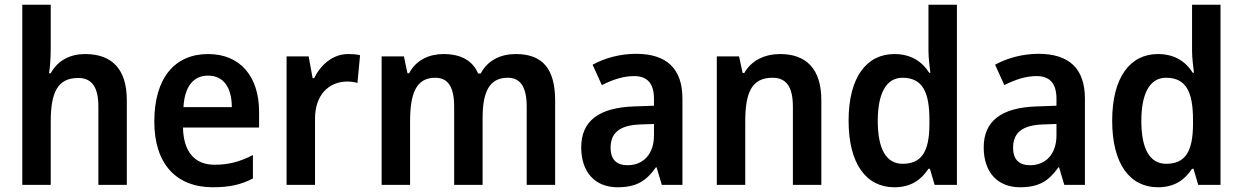

<svg xmlns="http://www.w3.org/2000/svg" viewBox="-20 -780 5243 810"><path d="M194 -577V-760H74V0H194V-266C194 -389 222 -451 310 -451C368 -451 395 -412 395 -330V0H515V-357C515 -490 451 -552 339 -552C277 -552 224 -526 194 -471H187C191 -495 194 -538 194 -577Z M858 -552C718 -552 631 -452 631 -267C631 -89 723 10 878 10C948 10 997 -1 1047 -27V-126C993 -98 946 -85 885 -85C801 -85 754 -140 752 -242H1073V-308C1073 -458 993 -552 858 -552ZM858 -461C926 -461 958 -406 958 -328H754C759 -418 798 -461 858 -461Z M1449 -552C1383 -552 1333 -506 1305 -450H1299L1282 -542H1189V0H1309V-280C1309 -381 1369 -436 1445 -436C1457 -436 1477 -434 1488 -430L1499 -547C1484 -551 1464 -552 1449 -552Z M2156 -552C2094 -552 2038 -527 2008 -470H1997C1974 -524 1925 -552 1851 -552C1792 -552 1736 -528 1706 -471H1699L1684 -542H1590V0H1710V-266C1710 -385 1735 -452 1816 -452C1871 -452 1896 -412 1896 -330V0H2016V-283C2016 -393 2045 -452 2122 -452C2177 -452 2202 -411 2202 -330V0H2322V-356C2322 -492 2267 -552 2156 -552Z M2663 -553C2596 -553 2531 -535 2480 -507L2519 -421C2565 -444 2609 -459 2655 -459C2710 -459 2739 -429 2739 -363V-334L2655 -331C2507 -326 2432 -270 2432 -158C2432 -53 2491 10 2585 10C2665 10 2706 -16 2747 -74H2750L2772 0H2859V-364C2859 -491 2792 -553 2663 -553ZM2682 -255 2739 -257V-209C2739 -128 2692 -83 2628 -83C2584 -83 2556 -104 2556 -157C2556 -216 2590 -252 2682 -255Z M3271 -552C3209 -552 3151 -527 3120 -472H3113L3098 -542H3004V0H3124V-267C3124 -391 3152 -452 3239 -452C3299 -452 3325 -411 3325 -330V0H3445V-357C3445 -491 3380 -552 3271 -552Z M3753 10C3823 10 3866 -21 3897 -68H3903L3923 0H4017V-760H3897V-566C3897 -535 3902 -498 3905 -473H3900C3870 -521 3822 -552 3753 -552C3636 -552 3560 -454 3560 -271C3560 -88 3635 10 3753 10ZM3788 -89C3719 -89 3683 -151 3683 -270C3683 -386 3719 -452 3787 -452C3872 -452 3901 -392 3901 -274V-253C3900 -142 3869 -89 3788 -89Z M4361 -553C4294 -553 4229 -535 4178 -507L4217 -421C4263 -444 4307 -459 4353 -459C4408 -459 4437 -429 4437 -363V-334L4353 -331C4205 -326 4130 -270 4130 -158C4130 -53 4189 10 4283 10C4363 10 4404 -16 4445 -74H4448L4470 0H4557V-364C4557 -491 4490 -553 4361 -553ZM4380 -255 4437 -257V-209C4437 -128 4390 -83 4326 -83C4282 -83 4254 -104 4254 -157C4254 -216 4288 -252 4380 -255Z M4865 10C4935 10 4978 -21 5009 -68H5015L5035 0H5129V-760H5009V-566C5009 -535 5014 -498 5017 -473H5012C4982 -521 4934 -552 4865 -552C4748 -552 4672 -454 4672 -271C4672 -88 4747 10 4865 10ZM4900 -89C4831 -89 4795 -151 4795 -270C4795 -386 4831 -452 4899 -452C4984 -452 5013 -392 5013 -274V-253C5012 -142 4981 -89 4900 -89Z"/></svg>

Font: Noto Sans Gujarati UI SemiCondensed SemiBold
Style: Regular
Weight: 600
Width: 4
Designer: Jelle Bosma - Monotype Design Team, Universal Thirst
Foundry: Monotype Imaging Inc.
Version: Version 2.106